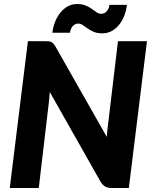

<svg xmlns="http://www.w3.org/2000/svg" viewBox="-20 -933 764 953"><path d="M204.5 -728.5Q215 -728.5 222.2 -727.8Q229.5 -727 235 -724.2Q240.5 -721.5 245 -716.5Q249.5 -711.5 254.5 -703.5L510 -253.5Q511 -271 512.8 -287Q514.5 -303 516.5 -317L565.5 -728.5H709.5L619.5 0H534.5Q515.5 0 503.8 -6.2Q492 -12.5 481.5 -27L227 -476.5Q226 -462.5 224.8 -449.5Q223.5 -436.5 222.5 -425L172.5 0H28.5L118.5 -728.5ZM482 -864.5Q492 -864.5 499.5 -868.8Q507 -873 512 -879.8Q517 -886.5 519.8 -894.2Q522.5 -902 523.5 -909H610Q607 -881.5 597.2 -856Q587.5 -830.5 571.8 -810.8Q556 -791 535 -779.2Q514 -767.5 488 -767.5Q462.5 -767.5 445.2 -775Q428 -782.5 414.8 -791.8Q401.5 -801 391 -808.5Q380.5 -816 368.5 -816Q358.5 -816 351 -811.5Q343.5 -807 338.5 -800.2Q333.5 -793.5 330.8 -785.5Q328 -777.5 327.5 -770.5H240Q243 -798 253 -823.5Q263 -849 278.8 -869Q294.5 -889 315.5 -901Q336.5 -913 362 -913Q388 -913 405.5 -905.5Q423 -898 436 -888.8Q449 -879.5 459.5 -872Q470 -864.5 482 -864.5Z"/></svg>

Font: Lato Black
Style: Italic
Weight: 900
Italic angle: -7°
Designer: Lukasz Dziedzic
Foundry: tyPoland Lukasz Dziedzic
Version: Version 2.007; 2014-02-27